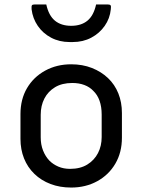

<svg xmlns="http://www.w3.org/2000/svg" viewBox="-20 -832 640 863"><path d="M300 -543Q351 -543 393 -526.5Q435 -510 465.5 -481Q496 -452 512 -412Q528 -372 528 -324V-213Q528 -147 498.5 -96.5Q469 -46 417 -17.5Q365 11 300 11Q249 11 207 -5Q165 -21 134.5 -50.5Q104 -80 88 -120Q72 -160 72 -208V-319Q72 -386 101.5 -436Q131 -486 183 -514.5Q235 -543 300 -543ZM305 -459Q259 -459 227.5 -440Q196 -421 179.5 -389Q163 -357 163 -316V-215Q163 -182 173.5 -155.5Q184 -129 202 -110Q219 -93 242.5 -83Q266 -73 295 -73Q341 -73 372.5 -92.5Q404 -112 420.5 -144Q437 -176 437 -216V-317Q437 -352 427.5 -379Q418 -406 399 -424Q383 -441 359 -450Q335 -459 305 -459ZM300 -716Q345 -716 373 -739Q401 -762 412 -812Q425 -812 438 -812Q451 -812 464 -812Q474 -812 477 -808Q480 -804 478 -790Q474 -749 450.5 -715.5Q427 -682 390 -662.5Q353 -643 307 -643H293Q247 -643 210 -662.5Q173 -682 150 -715.5Q127 -749 122 -790Q121 -804 123.5 -808Q126 -812 136 -812Q149 -812 162 -812Q175 -812 188 -812Q199 -762 227 -739Q255 -716 300 -716Z"/></svg>

Font: Recursive Monospace
Style: Regular
Weight: 400
Version: Version 1.047